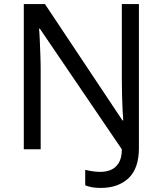

<svg xmlns="http://www.w3.org/2000/svg" viewBox="-20 -734 800 944"><path d="M475 190Q450 190 431.5 186.5Q413 183 399 177V101Q415 105 434 108Q453 111 475 111Q501 111 524.5 101.5Q548 92 563.5 67.5Q579 43 579 0L176 -593H172Q174 -574 175.5 -539Q177 -504 178.5 -464Q180 -424 180 -387V0H97V-714H201L582 -142H586Q584 -164 582.5 -196.5Q581 -229 580 -267Q579 -305 579 -342V-714H663V-6Q663 94 612 142Q561 190 475 190Z"/></svg>

Font: Noto Sans Sundanese
Style: Regular
Weight: 400
Designer: Monotype Design Team (Regular), Sérgio L. Martins (other weights)
Foundry: Monotype Imaging Inc.
Version: Version 2.003